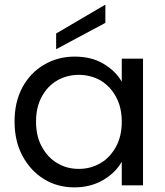

<svg xmlns="http://www.w3.org/2000/svg" viewBox="-20 -802 716 831"><path d="M43 -276C43 -276 43 -276 43 -276C43 -221 54 -171 77 -128C100 -85 131 -51 170 -27C209 -3 253 9 302 9C302 9 302 9 302 9C349 9 391 -2 427 -23C462 -44 489 -70 507 -102C507 -102 507 0 507 0C507 0 599 0 599 0C599 0 599 -548 599 -548C599 -548 507 -548 507 -548C507 -548 507 -448 507 -448C507 -448 507 -448 507 -448C490 -479 463 -505 428 -526C393 -547 351 -557 303 -557C303 -557 303 -557 303 -557C254 -557 210 -545 171 -522C131 -499 100 -466 77 -424C54 -381 43 -332 43 -276ZM507 -275C507 -275 507 -275 507 -275C507 -234 499 -198 482 -167C465 -136 443 -112 415 -96C386 -79 355 -71 321 -71C321 -71 321 -71 321 -71C287 -71 256 -79 228 -96C200 -112 178 -136 161 -167C144 -198 136 -234 136 -276C136 -276 136 -276 136 -276C136 -317 144 -353 161 -384C178 -415 200 -438 228 -454C256 -470 287 -478 321 -478C321 -478 321 -478 321 -478C355 -478 386 -470 415 -454C443 -437 465 -414 482 -383C499 -352 507 -316 507 -275ZM436 -782C436 -782 223 -657 223 -657C223 -657 223 -589 223 -589C223 -589 436 -703 436 -703C436 -703 436 -782 436 -782Z"/></svg>

Font: Girnar Poppins
Style: Regular
Weight: 500
Designer: Ninad Kale (Devanagari), Jonny Pinhorn (Latin)
Foundry: Indian Type Foundry
Version: ""